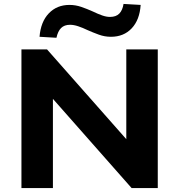

<svg xmlns="http://www.w3.org/2000/svg" viewBox="-20 -956 911 976"><path d="M89 0V-705H219L641 -227H622V-705H782V0H649L230 -475H249V0ZM267 -764 181 -769Q187 -845 228 -888Q269 -931 333 -931Q364 -931 393 -921Q422 -911 451 -898Q478 -885 499.5 -877.5Q521 -870 539 -870Q570 -870 586.5 -887Q603 -904 608 -936L695 -931Q690 -855 649.5 -812Q609 -769 544 -769Q512 -769 482 -780Q452 -791 425 -803Q400 -815 377.5 -822.5Q355 -830 336 -830Q307 -830 290.5 -813.5Q274 -797 267 -764Z"/></svg>

Font: Nunito Sans 10pt SemiExpanded ExtraBold
Style: Regular
Weight: 800
Width: 6
Designer: Vernon Adams
Foundry: Vernon Adams
Version: Version 3.101;gftools[0.9.27]